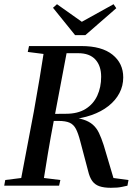

<svg xmlns="http://www.w3.org/2000/svg" viewBox="-25 -883 662 913"><path d="M-5 0 0 -27 111 -41H149L262 -27L256 0ZM69 0 136 -353Q150 -430 163 -508.5Q176 -587 188 -664H298L231 -310Q216 -232 203 -154.5Q190 -77 178 0ZM107 -636 113 -664H249L247 -622H217ZM502 10Q469 10 447.5 2.5Q426 -5 413.5 -22.5Q401 -40 394 -70L357 -210Q347 -249 336 -270Q325 -291 306 -299.5Q287 -308 253 -308H171L178 -341L289 -342Q345 -342 382 -365Q419 -388 437.5 -428Q456 -468 456 -518Q456 -570 428.5 -600Q401 -630 347 -630H234L238 -664H362Q459 -664 510 -623Q561 -582 561 -515Q561 -475 543 -440.5Q525 -406 491 -379Q457 -352 409.5 -335.5Q362 -319 304 -314L303 -327Q344 -323 371 -314.5Q398 -306 416 -290.5Q434 -275 445.5 -251Q457 -227 468 -193L520 -18L466 -43L586 -27L581 0Q567 3 555.5 5.5Q544 8 531.5 9Q519 10 502 10ZM246 -863 383 -766H340L515 -863L528 -844L381 -716H332L227 -846Z"/></svg>

Font: Source Serif 4 48pt SemiBold
Style: Italic
Weight: 600
Italic angle: -12°
Designer: Frank Grießhammer
Foundry: Adobe Systems Incorporated
Version: Version 4.004;hotconv 1.0.116;makeotfexe 2.5.65601